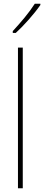

<svg xmlns="http://www.w3.org/2000/svg" viewBox="-20 -1017 238 1037"><path d="M198 -990V-997H168C136 -947 94 -898 49 -849V-839H65C108 -878 165 -942 198 -990ZM103 0V-760H77V0Z"/></svg>

Font: Noto Sans Devanagari Condensed Thin
Style: Regular
Weight: 100
Width: 3
Designer: Jelle Bosma - Monotype Design Team
Foundry: Monotype Imaging Inc.
Version: Version 2.004